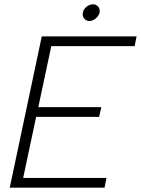

<svg xmlns="http://www.w3.org/2000/svg" viewBox="-20 -867 651 887"><path d="M362 -801Q362 -806 363 -809Q366 -825 380 -836Q394 -847 410 -847Q425 -847 434 -836Q443 -825 440 -809Q436 -793 422 -781.5Q408 -770 393 -770Q380 -770 371 -779Q362 -788 362 -801ZM173 -699H611L602 -654H217L157 -372H448L438 -327H147L87 -45H472L463 0H25Z"/></svg>

Font: Prompt ExtraLight
Style: Italic
Weight: 275
Italic angle: -12°
Designer: Katatrad Team
Foundry: CadsonDemak
Version: Version 1.000